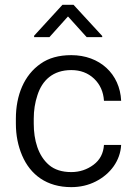

<svg xmlns="http://www.w3.org/2000/svg" viewBox="-20 -767 560 797"><path d="M275.9 -52.7C237.3 -52.7 206.5 -62.5 183.6 -82C138.2 -120.6 120.1 -185.5 120.1 -253.9V-274.4C120.1 -308.1 125 -340.8 135.3 -371.6C154.8 -433.1 199.2 -476.1 275.9 -476.1C313.5 -476.1 345.2 -464.4 370.6 -440.4C395.5 -416.5 409.2 -386.2 411.6 -348.6H482.9C478 -460 394 -538.1 275.9 -538.1C224.6 -538.1 182.1 -526.4 148.4 -502.4C80.1 -455.1 45.9 -371.6 45.9 -274.4V-253.9C45.9 -205.6 54.7 -161.6 71.8 -121.6C106 -41.5 173.8 9.8 275.9 9.8C312.5 9.8 346.7 2 377.4 -13.7C439 -44.9 479.5 -100.6 482.9 -165.5H411.6C409.2 -130.4 395 -103 368.2 -83C341.3 -63 310.5 -52.7 275.9 -52.7ZM239.3 -747.1 121.6 -618.7V-612.8H185.1L262.2 -698.7L339.8 -612.8H404.3V-617.7L285.2 -747.1Z"/></svg>

Font: Vazirmatn Light
Style: Regular
Weight: 300
Designer: Saber Rastikerdar
Foundry: Saber Rastikerdar
Version: Version 33.003